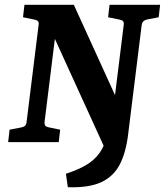

<svg xmlns="http://www.w3.org/2000/svg" viewBox="-20 -593 688 801"><path d="M515 -36Q506 42 480 92.5Q454 143 402.5 167Q351 191 263 188L255 132Q304 116 338.5 96Q373 76 395 45.5Q417 15 428 -32L426 45L191 -470L214 -472L166 -85Q165 -72 170 -67.5Q175 -63 187 -61L231 -52L225 0H14L20 -52L67 -61Q78 -63 84 -68Q90 -73 91 -85L141 -488Q143 -501 137.5 -505.5Q132 -510 120 -512L76 -521L82 -573H288L485 -141L452 -133L496 -488Q498 -501 492.5 -505.5Q487 -510 475 -512L431 -521L437 -573H648L642 -521L595 -512Q585 -510 579 -505Q573 -500 571 -488Z"/></svg>

Font: Rasa
Style: Bold Italic
Weight: 700
Italic angle: -7.10001°
Designer: Anna Giedrys (Yrsa+Rasa design), David Brezina (Yrsa art-direction, Rasa art-direction, design)
Foundry: Rosetta Type Foundry
Version: Version 2.004